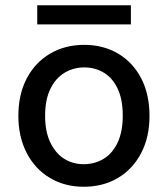

<svg xmlns="http://www.w3.org/2000/svg" viewBox="-20 -700 641 732"><path d="M299 12Q227 12 170.5 -21.5Q114 -55 82 -116.5Q50 -178 50 -258Q50 -340 82 -401Q114 -462 171 -495.5Q228 -529 301 -529Q374 -529 430.5 -495.5Q487 -462 518.5 -401Q550 -340 550 -258Q550 -177 518 -116Q486 -55 429.5 -21.5Q373 12 299 12ZM299 -74Q341 -74 375 -94.5Q409 -115 428.5 -156.5Q448 -198 448 -259Q448 -320 429 -361Q410 -402 376.5 -422.5Q343 -443 301 -443Q260 -443 226 -422.5Q192 -402 172 -361Q152 -320 152 -258Q152 -198 172 -156.5Q192 -115 225 -94.5Q258 -74 299 -74ZM122 -607V-680H479V-607Z"/></svg>

Font: DM Sans 11pt Medium
Style: Regular
Weight: 500
Version: Version 4.004;gftools[0.9.30]